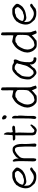

<svg xmlns="http://www.w3.org/2000/svg" viewBox="1514 -2250 751 3820"><g transform="rotate(-90 1890.0 -339.5)"><path d="M121.1 -58.6Q119.1 -61.5 113.3 -66.4Q111.3 -69.3 109.4 -70.3Q108.4 -71.3 107.4 -72.3V-73.2Q53.7 -127.9 53.7 -203.1Q53.7 -236.3 63 -272Q72.3 -307.6 87.9 -337.9H88.9Q89.8 -342.8 92.8 -347.2Q95.7 -351.6 98.6 -354.5L99.6 -355.5L111.3 -373Q114.3 -377 115.2 -380.9Q117.2 -384.8 119.1 -389.6Q121.1 -392.6 123.5 -395Q126 -397.5 129.9 -398.4L130.9 -399.4H132.8V-401.4V-403.3H134.8H135.7H136.7Q138.7 -404.3 140.6 -405.3Q144.5 -407.2 147.5 -411.1Q150.4 -415 154.3 -418Q158.2 -420.9 162.1 -424.8Q173.8 -428.7 181.6 -435.5Q204.1 -448.2 221.7 -456.1Q239.3 -462.9 258.8 -467.8Q269.5 -469.7 278.3 -469.7Q287.1 -469.7 297.9 -470.7H345.7Q351.6 -470.7 359.4 -470.7Q366.2 -469.7 375 -467.8Q381.8 -465.8 394.5 -457Q407.2 -448.2 420.9 -437.5Q434.6 -426.8 446.3 -415Q457 -404.3 459 -398.4L460 -397.5Q466.8 -388.7 466.8 -377.9Q466.8 -356.4 460.9 -344.7Q455.1 -332 443.4 -314.5Q438.5 -306.6 434.1 -300.3Q429.7 -293.9 423.8 -287.1Q418.9 -280.3 414.1 -274.9Q409.2 -269.5 402.3 -263.7Q366.2 -236.3 332 -221.7Q297.9 -207 252.9 -200.2L226.6 -196.3Q210 -191.4 197.3 -191.4Q167 -191.4 150.4 -200.2Q132.8 -209 114.3 -228.5L109.4 -233.4L105.5 -238.3V-231.4V-225.6V-203.1Q105.5 -187.5 107.4 -170.9Q108.4 -154.3 113.3 -139.6Q120.1 -121.1 137.7 -103.5Q155.3 -85.9 177.2 -72.3Q199.2 -58.6 222.7 -50.8Q247.1 -42 268.6 -42Q301.8 -42 327.1 -53.7Q352.5 -65.4 373 -80.1Q382.8 -87.9 391.6 -94.2Q400.4 -100.6 408.2 -105.5Q420.9 -116.2 436.5 -116.2Q446.3 -116.2 458 -108.4Q468.8 -100.6 468.8 -90.8V-87.9Q466.8 -81.1 461.9 -77.1Q455.1 -71.3 449.2 -67.4H448.2Q437.5 -60.5 426.3 -53.2Q415 -45.9 405.3 -38.1Q397.5 -31.2 391.6 -25.4L380.9 -15.6Q374 -10.7 367.2 -7.3Q360.4 -3.9 352.5 -2H351.6Q335 3.9 318.4 5.9Q300.8 6.8 281.2 6.8Q261.7 6.8 248 5.4Q234.4 3.9 220.7 2L194.3 -7.8Q180.7 -12.7 161.1 -20.5Q159.2 -20.5 158.2 -21.5Q157.2 -22.5 155.3 -23.4V-24.4H154.3Q150.4 -26.4 149.4 -27.3L148.4 -28.3V-29.3Q144.5 -34.2 140.6 -37.1Q136.7 -40 133.8 -43.9Q130.9 -47.9 127 -50.8Q124 -53.7 121.1 -58.6ZM137.7 -307.6Q135.7 -302.7 130.9 -292Q126 -279.3 126 -273.4Q126 -262.7 136.7 -254.9Q145.5 -249 157.2 -245.1H158.2Q171.9 -242.2 185.5 -240.2Q199.2 -238.3 207 -238.3Q216.8 -238.3 233.4 -240.2Q250 -243.2 257.8 -247.1H258.8Q268.6 -253.9 273.4 -254.9Q278.3 -255.9 288.1 -256.8Q302.7 -257.8 322.3 -270.5Q340.8 -283.2 358.4 -299.3Q376 -315.4 388.7 -333Q401.4 -350.6 401.4 -365.2Q401.4 -371.1 396.5 -378.9Q392.6 -386.7 387.7 -394.5L385.7 -395.5V-396.5Q381.8 -397.5 380.9 -400.4Q377.9 -404.3 375 -406.2V-407.2Q370.1 -411.1 368.2 -413.1L363.3 -417V-418L362.3 -418.9H361.3H360.4H305.7Q297.9 -418.9 290 -418Q274.4 -417 264.6 -409.2Q261.7 -407.2 259.8 -406.2Q258.8 -406.2 258.8 -406.2Q256.8 -406.2 253.9 -405.3L240.2 -401.4Q228.5 -399.4 219.7 -396.5Q210.9 -393.6 204.1 -388.7Q197.3 -383.8 190.4 -377.9Q183.6 -371.1 175.8 -362.3Q168 -353.5 164.1 -348.6Q158.2 -343.8 153.3 -337.9V-336.9Q150.4 -332 146.5 -327.1Q141.6 -320.3 137.7 -307.6Z M881.8 -5.9Q881.8 -40 882.8 -57.6L884.8 -91.8Q885.7 -108.4 885.7 -143.6V-178.7Q885.7 -202.1 884.8 -222.7Q883.8 -244.1 881.8 -275.4Q880.9 -305.7 878.9 -331.1Q877 -356.4 873 -374Q869.1 -391.6 863.3 -399.4Q859.4 -405.3 847.7 -413.1Q841.8 -418 823.2 -418Q797.9 -418 788.1 -411.1Q775.4 -400.4 759.8 -393.6Q742.2 -384.8 723.6 -367.2Q706.1 -350.6 687.5 -333Q666 -309.6 660.2 -288.1Q651.4 -255.9 651.4 -225.6Q650.4 -191.4 651.4 -162.1Q651.4 -132.8 651.4 -108.4Q651.4 -104.5 652.3 -91.8Q652.3 -80.1 652.3 -73.2Q652.3 -59.6 651.4 -45.9Q649.4 -25.4 644.5 -8.8Q639.6 4.9 629.9 4.9Q613.3 4.9 606.4 -1Q599.6 -6.8 595.7 -15.6Q591.8 -23.4 590.8 -35.2Q589.8 -46.9 589.8 -58.6Q589.8 -65.4 589.8 -71.3Q590.8 -78.1 590.8 -84Q592.8 -143.6 593.8 -203.6Q594.7 -263.7 594.7 -324.2Q594.7 -341.8 593.8 -359.4Q591.8 -392.6 590.8 -397.5Q589.8 -406.2 587.9 -418Q585 -431.6 585 -435.5Q585 -441.4 585 -443.4Q585.9 -445.3 588.9 -453.1Q589.8 -458 593.8 -460.9Q595.7 -463.9 599.6 -463.9Q602.5 -460.9 605.5 -459H608.4L610.4 -458Q620.1 -454.1 629.9 -436.5Q637.7 -424.8 640.6 -411.1Q642.6 -399.4 644.5 -386.7Q645.5 -372.1 647.5 -359.4L650.4 -341.8L657.2 -358.4Q660.2 -369.1 667 -377Q673.8 -386.7 678.7 -393.6Q683.6 -398.4 695.3 -407.2Q707 -417 720.7 -426.8Q734.4 -436.5 749 -444.8Q763.7 -453.1 770.5 -456.1Q784.2 -461.9 798.8 -463.9Q813.5 -464.8 828.1 -464.8Q857.4 -464.8 871.1 -456.1Q885.7 -447.3 901.4 -425.8Q917 -401.4 924.8 -377Q932.6 -351.6 934.6 -327.1Q936.5 -308.6 936.5 -289.1Q936.5 -282.2 936.5 -266.6Q935.5 -249 935.5 -219.7Q935.5 -196.3 936.5 -159.7Q937.5 -123 941.4 -86.9Q944.3 -62.5 944.3 -37.1Q944.3 -29.3 944.3 -20.5Q943.4 -12.7 940.4 -5.9Q937.5 1 931.6 4.9Q923.8 9.8 914.1 8.8Q910.2 8.8 895.5 2Q891.6 1 888.7 -2Q881.8 -5.9 881.8 -5.9ZM931.6 4.9ZM678.7 -393.6Z M1126 -635.7 1127 -638.7Q1127 -638.7 1129.9 -638.7Q1135.7 -638.7 1141.6 -631.8Q1144.5 -628.9 1145.5 -627Q1147.5 -623 1152.3 -618.2Q1156.2 -614.3 1160.2 -600.6Q1164.1 -590.8 1165 -584L1167 -564.5V-533.2Q1162.1 -512.7 1166 -492.2Q1168 -478.5 1168.9 -474.6V-473.6Q1168.9 -466.8 1173.8 -463.9Q1177.7 -460 1183.6 -461.9L1227.5 -471.7Q1251 -471.7 1272.5 -471.7V-470.7V-471.7Q1300.8 -461.9 1299.8 -444.3Q1298.8 -427.7 1280.3 -418.9Q1269.5 -414.1 1258.8 -415Q1243.2 -417 1231.4 -415L1203.1 -411.1Q1185.5 -409.2 1163.1 -409.2L1157.2 -408.2L1159.2 -402.3Q1161.1 -396.5 1161.1 -385.7Q1161.1 -374 1161.1 -372.1L1164.1 -344.7L1162.1 -252Q1159.2 -158.2 1159.2 -142.6Q1159.2 -108.4 1160.2 -104.5Q1160.2 -101.6 1159.2 -93.8Q1158.2 -83 1159.2 -80.1Q1160.2 -78.1 1161.1 -71.3Q1162.1 -63.5 1165 -55.7V-54.7L1174.8 -39.1Q1176.8 -36.1 1187.5 -35.2L1190.4 -34.2Q1194.3 -30.3 1200.2 -30.3Q1224.6 -32.2 1257.8 -69.3Q1267.6 -80.1 1274.4 -84Q1278.3 -85.9 1283.2 -88.9Q1287.1 -91.8 1289.1 -92.8Q1293 -94.7 1294.9 -96.7L1295.9 -97.7V-98.6Q1298.8 -110.4 1306.6 -110.4Q1311.5 -110.4 1318.4 -105.5Q1324.2 -101.6 1324.2 -95.7Q1324.2 -87.9 1318.4 -77.1Q1311.5 -65.4 1307.6 -60.5Q1302.7 -55.7 1299.8 -51.8Q1296.9 -47.9 1294.9 -44.9Q1292 -42 1290 -37.1L1284.2 -29.3Q1239.3 17.6 1206.1 15.6Q1201.2 14.6 1175.8 8.8Q1150.4 2.9 1146.5 -1Q1143.6 -3.9 1134.8 -7.8Q1128.9 -9.8 1126 -14.6Q1121.1 -20.5 1118.7 -26.9Q1116.2 -33.2 1112.3 -44.9Q1109.4 -57.6 1107.4 -67.4Q1106.4 -77.1 1107.4 -96.7Q1108.4 -116.2 1108.4 -149.4V-323.2Q1106.4 -354.5 1107.4 -358.4L1108.4 -359.4L1106.4 -371.1Q1107.4 -392.6 1109.4 -403.3V-404.3L1106.4 -412.1H1066.4Q1061.5 -412.1 1059.6 -411.1L1039.1 -412.1Q1028.3 -412.1 1015.6 -423.8Q1003.9 -435.5 1004.9 -444.3Q1004.9 -460.9 1035.2 -460.9Q1042 -460.9 1044.9 -460.9H1073.2Q1081.1 -460 1093.8 -461.9Q1102.5 -462.9 1107.4 -465.8Q1113.3 -468.8 1111.3 -475.6Q1111.3 -476.6 1112.3 -477.5Q1113.3 -480.5 1113.3 -485.4Q1113.3 -488.3 1114.3 -490.2Q1114.3 -491.2 1114.3 -502V-511.7L1116.2 -529.3Q1116.2 -587.9 1120.1 -606.4Q1121.1 -607.4 1122.1 -607.4Q1122.1 -619.1 1122.1 -627.9V-630.9H1123Z M1425.8 -641.6Q1423.8 -645.5 1422.9 -649.4Q1420.9 -659.2 1427.7 -666Q1434.6 -672.9 1454.1 -675.8Q1459 -673.8 1480.5 -662.1Q1491.2 -656.2 1495.1 -652.3Q1499 -647.5 1503.4 -638.7Q1507.8 -629.9 1507.8 -622.1Q1507.8 -609.4 1500 -596.7Q1491.2 -585 1484.4 -584Q1477.5 -583 1470.7 -585Q1463.9 -586.9 1458 -589.4Q1452.1 -591.8 1445.3 -597.7Q1438.5 -603.5 1435.1 -609.4Q1431.6 -615.2 1429.7 -620.1Q1427.7 -632.8 1425.8 -641.6ZM1499 -351.6V-341.8V-340.8L1501 -324.2V-315.4Q1501 -285.2 1499 -259.8L1496.1 -220.7Q1494.1 -194.3 1494.1 -164.1V-66.4Q1494.1 -56.6 1493.2 -43.9Q1492.2 -31.2 1488.3 -19.5Q1485.4 -8.8 1477.5 -1Q1471.7 5.9 1460.9 5.9Q1447.3 5.9 1440.4 -5.9Q1433.6 -18.6 1433.6 -30.3Q1433.6 -44.9 1436.5 -58.6Q1443.4 -105.5 1443.4 -149.4Q1443.4 -194.3 1444.3 -241.2Q1444.3 -266.6 1444.3 -291Q1445.3 -316.4 1445.3 -342.8V-370.1L1443.4 -423.8V-451.2Q1443.4 -459 1446.3 -468.8Q1449.2 -476.6 1456.1 -476.6H1460.9L1465.8 -472.7Q1468.8 -471.7 1471.7 -471.7L1472.7 -470.7Q1480.5 -465.8 1485.4 -458Q1490.2 -449.2 1493.2 -439Q1496.1 -428.7 1497.1 -417V-396.5L1494.1 -378.9V-377.9V-370.1Q1494.1 -368.2 1495.1 -362.3Q1495.1 -355.5 1499 -351.6Z M1988.3 -67.4ZM2004.9 -74.2Q2004.9 -74.2 2004.9 -80.1L2002 -82L2000 -79.1L1996.1 -75.2Q1977.5 -54.7 1961.9 -42Q1942.4 -30.3 1920.9 -9.8Q1910.2 0 1903.3 5.4Q1896.5 10.7 1894.5 11.7Q1877 15.6 1848.6 15.6H1812.5Q1795.9 15.6 1771.5 10.7Q1769.5 8.8 1767.6 8.8Q1764.6 7.8 1757.8 3.9Q1751 1 1749 -1Q1704.1 -34.2 1682.1 -81.1Q1660.2 -127.9 1660.2 -171.9Q1660.2 -182.6 1668.9 -236.3V-235.4Q1684.6 -291 1719.7 -347.2Q1754.9 -403.3 1808.6 -437.5Q1835.9 -455.1 1845.2 -459.5Q1854.5 -463.9 1873 -472.7Q1890.6 -473.6 1912.1 -467.8Q1933.6 -461.9 1960 -458Q1985.4 -455.1 1999 -450.2L2001 -449.2L2002 -451.2Q2004.9 -461.9 2004.9 -510.7Q2004.9 -560.5 2002.9 -591.8V-616.2Q2002.9 -627.9 2002.9 -637.7Q2001 -680.7 2010.7 -690.4L2011.7 -691.4V-692.4Q2011.7 -693.4 2012.7 -694.3Q2013.7 -695.3 2014.6 -695.3H2015.6Q2028.3 -695.3 2042 -689Q2055.7 -682.6 2059.6 -678.7Q2061.5 -674.8 2061.5 -647.5Q2059.6 -618.2 2061.5 -608.4Q2062.5 -599.6 2062.5 -587.9V-414.1L2061.5 -260.7Q2061.5 -229.5 2061.5 -174.8Q2061.5 -119.1 2068.4 -93.8L2076.2 -77.1Q2076.2 -73.2 2087.9 -40Q2098.6 -7.8 2098.6 -2.9Q2096.7 0 2081.1 6.8Q2064.5 13.7 2054.7 13.7Q2046.9 13.7 2041 6.8Q2032.2 -11.7 2024.4 -31.2L2011.7 -57.6Q2011.7 -66.4 2004.9 -74.2ZM2002.9 -375Q1993.2 -378.9 1990.2 -383.8V-384.8H1989.3Q1959 -410.2 1916.5 -410.2Q1874 -410.2 1871.1 -407.2Q1864.3 -401.4 1856.4 -396.5Q1848.6 -391.6 1846.7 -386.7Q1844.7 -383.8 1829.1 -380.9Q1812.5 -376 1789.1 -347.7Q1766.6 -318.4 1748.5 -278.3Q1730.5 -238.3 1729.5 -234.4Q1729.5 -230.5 1724.6 -207Q1720.7 -182.6 1720.7 -175.8V-158.2Q1720.7 -145.5 1726.6 -122.1Q1741.2 -71.3 1771.5 -47.9Q1800.8 -24.4 1821.3 -31.2Q1840.8 -37.1 1860.4 -40Q1881.8 -43 1893.6 -50.8Q1934.6 -79.1 1953.1 -99.6Q1971.7 -120.1 1997.1 -148.4V-149.4H1998Q2002 -168 2006.8 -186.5L2007.8 -187.5L2011.7 -261.7Q2010.7 -280.3 2011.2 -292Q2011.7 -303.7 2011.7 -314.5V-315.4L2009.8 -352.5Q2008.8 -361.3 2007.8 -364.3Q2005.9 -366.2 2005.9 -367.2Q2005.9 -369.1 2003.9 -374Z M2385.7 -390.6Q2382.8 -389.6 2379.9 -386.7Q2377.9 -385.7 2377 -384.8V-385.7L2376 -384.8Q2375 -383.8 2374 -383.8H2373L2372.1 -382.8Q2366.2 -377.9 2360.4 -373Q2355.5 -369.1 2350.6 -362.3Q2344.7 -355.5 2341.8 -349.6Q2338.9 -344.7 2334 -337.9Q2328.1 -331.1 2322.3 -322.3L2314.5 -311.5Q2309.6 -303.7 2303.7 -296.9Q2293 -284.2 2288.1 -264.6Q2283.2 -245.1 2279.3 -223.6Q2276.4 -201.2 2275.4 -180.7Q2274.4 -160.2 2274.4 -146.5Q2274.4 -146.5 2274.4 -137.7Q2274.4 -133.8 2275.4 -127.9Q2276.4 -118.2 2284.2 -103.5Q2292 -89.8 2302.7 -77.1Q2314.5 -63.5 2327.1 -54.7Q2344.7 -43.9 2353.5 -45.9Q2360.4 -47.9 2368.2 -49.8Q2389.6 -52.7 2396.5 -58.6Q2403.3 -64.5 2410.2 -72.3Q2417 -78.1 2419.9 -84Q2429.7 -93.8 2444.3 -113.3Q2463.9 -138.7 2478.5 -165Q2493.2 -192.4 2499 -215.8Q2511.7 -266.6 2512.7 -270.5Q2516.6 -280.3 2516.6 -282.2L2517.6 -283.2L2518.6 -291Q2519.5 -293 2522.5 -302.7Q2524.4 -307.6 2525.4 -314.5Q2526.4 -319.3 2527.3 -326.2Q2528.3 -332 2529.3 -336.9Q2530.3 -342.8 2531.2 -347.7Q2533.2 -351.6 2533.2 -354.5H2534.2L2535.2 -355.5Q2540 -358.4 2540 -373Q2540 -382.8 2529.3 -392.6Q2520.5 -401.4 2507.8 -408.7Q2495.1 -416 2480.5 -419.9Q2466.8 -423.8 2455.1 -423.8Q2440.4 -423.8 2425.8 -420.9Q2412.1 -418 2403.3 -401.4Q2402.3 -401.4 2402.3 -400.4H2401.4Q2400.4 -399.4 2398.4 -397.5H2397.5Q2395.5 -395.5 2393.6 -394.5Q2388.7 -392.6 2385.7 -390.6ZM2640.6 7.8Q2636.7 8.8 2625 8.8Q2613.3 8.8 2599.6 4.9Q2585 0 2571.3 -4.9Q2561.5 -8.8 2535.2 -40Q2527.3 -48.8 2521.5 -69.3Q2513.7 -93.8 2519.5 -108.4Q2522.5 -114.3 2515.6 -116.2L2513.7 -117.2L2511.7 -116.2Q2506.8 -112.3 2503.9 -107.4Q2500 -100.6 2498 -97.7Q2481.4 -86.9 2477.5 -80.1Q2468.8 -70.3 2460.9 -59.6Q2449.2 -43 2440.9 -31.7Q2432.6 -20.5 2430.7 -19.5Q2427.7 -17.6 2394.5 0Q2386.7 3.9 2377 6.8Q2368.2 9.8 2359.4 9.8Q2333 9.8 2319.3 -2.9Q2313.5 -8.8 2302.7 -16.6Q2292 -24.4 2283.2 -32.2Q2274.4 -40 2266.6 -48.8Q2258.8 -56.6 2255.9 -62.5Q2252 -70.3 2248 -77.1Q2244.1 -83 2237.3 -90.8Q2225.6 -102.5 2222.7 -124Q2219.7 -145.5 2219.7 -161.1Q2219.7 -175.8 2221.7 -196.3Q2224.6 -217.8 2228.5 -240.2Q2232.4 -261.7 2238.3 -282.2Q2244.1 -302.7 2251 -315.4Q2261.7 -333 2281.2 -358.4Q2299.8 -383.8 2322.3 -407.2Q2344.7 -429.7 2370.1 -448.2Q2394.5 -465.8 2418.9 -470.7Q2427.7 -471.7 2434.6 -471.7Q2442.4 -471.7 2449.2 -471.7Q2466.8 -471.7 2486.3 -469.7Q2504.9 -467.8 2517.6 -460Q2523.4 -456.1 2530.3 -452.1Q2539.1 -445.3 2544.9 -444.3Q2550.8 -442.4 2556.6 -440.4Q2563.5 -438.5 2571.3 -438.5H2572.3Q2579.1 -438.5 2585 -441.4L2586.9 -442.4Q2587.9 -442.4 2591.8 -442.4H2590.8H2591.8Q2606.4 -442.4 2611.3 -433.6Q2618.2 -423.8 2618.2 -414.1Q2618.2 -405.3 2615.2 -393.6Q2609.4 -377 2608.4 -373Q2604.5 -364.3 2599.6 -353.5H2598.6Q2594.7 -343.8 2589.8 -333Q2584 -321.3 2581.1 -307.6Q2575.2 -282.2 2575.2 -280.3Q2566.4 -222.7 2565.4 -217.8Q2563.5 -211.9 2563.5 -152.3V-119.1Q2563.5 -111.3 2566.4 -106.4Q2567.4 -102.5 2573.2 -85Q2581.1 -61.5 2603.5 -54.7Q2610.4 -51.8 2624 -45.9Q2629.9 -43.9 2634.8 -47.9Q2644.5 -48.8 2646.5 -47.9H2647.5Q2649.4 -47.9 2653.3 -43Q2657.2 -37.1 2659.2 -31.2Q2661.1 -22.5 2659.2 -13.7Q2657.2 -1 2654.3 2.9Q2651.4 4.9 2640.6 7.8Z M3083 -67.4ZM3099.6 -74.2Q3099.6 -74.2 3099.6 -80.1L3096.7 -82L3094.7 -79.1L3090.8 -75.2Q3072.3 -54.7 3056.6 -42Q3037.1 -30.3 3015.6 -9.8Q3004.9 0 2998 5.4Q2991.2 10.7 2989.3 11.7Q2971.7 15.6 2943.4 15.6H2907.2Q2890.6 15.6 2866.2 10.7Q2864.3 8.8 2862.3 8.8Q2859.4 7.8 2852.5 3.9Q2845.7 1 2843.8 -1Q2798.8 -34.2 2776.9 -81.1Q2754.9 -127.9 2754.9 -171.9Q2754.9 -182.6 2763.7 -236.3V-235.4Q2779.3 -291 2814.5 -347.2Q2849.6 -403.3 2903.3 -437.5Q2930.7 -455.1 2939.9 -459.5Q2949.2 -463.9 2967.8 -472.7Q2985.4 -473.6 3006.8 -467.8Q3028.3 -461.9 3054.7 -458Q3080.1 -455.1 3093.8 -450.2L3095.7 -449.2L3096.7 -451.2Q3099.6 -461.9 3099.6 -510.7Q3099.6 -560.5 3097.7 -591.8V-616.2Q3097.7 -627.9 3097.7 -637.7Q3095.7 -680.7 3105.5 -690.4L3106.4 -691.4V-692.4Q3106.4 -693.4 3107.4 -694.3Q3108.4 -695.3 3109.4 -695.3H3110.4Q3123 -695.3 3136.7 -689Q3150.4 -682.6 3154.3 -678.7Q3156.2 -674.8 3156.2 -647.5Q3154.3 -618.2 3156.2 -608.4Q3157.2 -599.6 3157.2 -587.9V-414.1L3156.2 -260.7Q3156.2 -229.5 3156.2 -174.8Q3156.2 -119.1 3163.1 -93.8L3170.9 -77.1Q3170.9 -73.2 3182.6 -40Q3193.4 -7.8 3193.4 -2.9Q3191.4 0 3175.8 6.8Q3159.2 13.7 3149.4 13.7Q3141.6 13.7 3135.7 6.8Q3127 -11.7 3119.1 -31.2L3106.4 -57.6Q3106.4 -66.4 3099.6 -74.2ZM3097.7 -375Q3087.9 -378.9 3085 -383.8V-384.8H3084Q3053.7 -410.2 3011.2 -410.2Q2968.8 -410.2 2965.8 -407.2Q2959 -401.4 2951.2 -396.5Q2943.4 -391.6 2941.4 -386.7Q2939.5 -383.8 2923.8 -380.9Q2907.2 -376 2883.8 -347.7Q2861.3 -318.4 2843.3 -278.3Q2825.2 -238.3 2824.2 -234.4Q2824.2 -230.5 2819.3 -207Q2815.4 -182.6 2815.4 -175.8V-158.2Q2815.4 -145.5 2821.3 -122.1Q2835.9 -71.3 2866.2 -47.9Q2895.5 -24.4 2916 -31.2Q2935.5 -37.1 2955.1 -40Q2976.6 -43 2988.3 -50.8Q3029.3 -79.1 3047.9 -99.6Q3066.4 -120.1 3091.8 -148.4V-149.4H3092.8Q3096.7 -168 3101.6 -186.5L3102.5 -187.5L3106.4 -261.7Q3105.5 -280.3 3106 -292Q3106.4 -303.7 3106.4 -314.5V-315.4L3104.5 -352.5Q3103.5 -361.3 3102.5 -364.3Q3100.6 -366.2 3100.6 -367.2Q3100.6 -369.1 3098.6 -374Z M3378.9 -58.6Q3377 -61.5 3371.1 -66.4Q3369.1 -69.3 3367.2 -70.3Q3366.2 -71.3 3365.2 -72.3V-73.2Q3311.5 -127.9 3311.5 -203.1Q3311.5 -236.3 3320.8 -272Q3330.1 -307.6 3345.7 -337.9H3346.7Q3347.7 -342.8 3350.6 -347.2Q3353.5 -351.6 3356.4 -354.5L3357.4 -355.5L3369.1 -373Q3372.1 -377 3373 -380.9Q3375 -384.8 3377 -389.6Q3378.9 -392.6 3381.3 -395Q3383.8 -397.5 3387.7 -398.4L3388.7 -399.4H3390.6V-401.4V-403.3H3392.6H3393.6H3394.5Q3396.5 -404.3 3398.4 -405.3Q3402.3 -407.2 3405.3 -411.1Q3408.2 -415 3412.1 -418Q3416 -420.9 3419.9 -424.8Q3431.6 -428.7 3439.5 -435.5Q3461.9 -448.2 3479.5 -456.1Q3497.1 -462.9 3516.6 -467.8Q3527.3 -469.7 3536.1 -469.7Q3544.9 -469.7 3555.7 -470.7H3603.5Q3609.4 -470.7 3617.2 -470.7Q3624 -469.7 3632.8 -467.8Q3639.6 -465.8 3652.3 -457Q3665 -448.2 3678.7 -437.5Q3692.4 -426.8 3704.1 -415Q3714.8 -404.3 3716.8 -398.4L3717.8 -397.5Q3724.6 -388.7 3724.6 -377.9Q3724.6 -356.4 3718.8 -344.7Q3712.9 -332 3701.2 -314.5Q3696.3 -306.6 3691.9 -300.3Q3687.5 -293.9 3681.6 -287.1Q3676.8 -280.3 3671.9 -274.9Q3667 -269.5 3660.2 -263.7Q3624 -236.3 3589.8 -221.7Q3555.7 -207 3510.7 -200.2L3484.4 -196.3Q3467.8 -191.4 3455.1 -191.4Q3424.8 -191.4 3408.2 -200.2Q3390.6 -209 3372.1 -228.5L3367.2 -233.4L3363.3 -238.3V-231.4V-225.6V-203.1Q3363.3 -187.5 3365.2 -170.9Q3366.2 -154.3 3371.1 -139.6Q3377.9 -121.1 3395.5 -103.5Q3413.1 -85.9 3435.1 -72.3Q3457 -58.6 3480.5 -50.8Q3504.9 -42 3526.4 -42Q3559.6 -42 3585 -53.7Q3610.4 -65.4 3630.9 -80.1Q3640.6 -87.9 3649.4 -94.2Q3658.2 -100.6 3666 -105.5Q3678.7 -116.2 3694.3 -116.2Q3704.1 -116.2 3715.8 -108.4Q3726.6 -100.6 3726.6 -90.8V-87.9Q3724.6 -81.1 3719.7 -77.1Q3712.9 -71.3 3707 -67.4H3706.1Q3695.3 -60.5 3684.1 -53.2Q3672.9 -45.9 3663.1 -38.1Q3655.3 -31.2 3649.4 -25.4L3638.7 -15.6Q3631.8 -10.7 3625 -7.3Q3618.2 -3.9 3610.4 -2H3609.4Q3592.8 3.9 3576.2 5.9Q3558.6 6.8 3539.1 6.8Q3519.5 6.8 3505.9 5.4Q3492.2 3.9 3478.5 2L3452.1 -7.8Q3438.5 -12.7 3418.9 -20.5Q3417 -20.5 3416 -21.5Q3415 -22.5 3413.1 -23.4V-24.4H3412.1Q3408.2 -26.4 3407.2 -27.3L3406.2 -28.3V-29.3Q3402.3 -34.2 3398.4 -37.1Q3394.5 -40 3391.6 -43.9Q3388.7 -47.9 3384.8 -50.8Q3381.8 -53.7 3378.9 -58.6ZM3395.5 -307.6Q3393.6 -302.7 3388.7 -292Q3383.8 -279.3 3383.8 -273.4Q3383.8 -262.7 3394.5 -254.9Q3403.3 -249 3415 -245.1H3416Q3429.7 -242.2 3443.4 -240.2Q3457 -238.3 3464.8 -238.3Q3474.6 -238.3 3491.2 -240.2Q3507.8 -243.2 3515.6 -247.1H3516.6Q3526.4 -253.9 3531.2 -254.9Q3536.1 -255.9 3545.9 -256.8Q3560.5 -257.8 3580.1 -270.5Q3598.6 -283.2 3616.2 -299.3Q3633.8 -315.4 3646.5 -333Q3659.2 -350.6 3659.2 -365.2Q3659.2 -371.1 3654.3 -378.9Q3650.4 -386.7 3645.5 -394.5L3643.6 -395.5V-396.5Q3639.6 -397.5 3638.7 -400.4Q3635.7 -404.3 3632.8 -406.2V-407.2Q3627.9 -411.1 3626 -413.1L3621.1 -417V-418L3620.1 -418.9H3619.1H3618.2H3563.5Q3555.7 -418.9 3547.9 -418Q3532.2 -417 3522.5 -409.2Q3519.5 -407.2 3517.6 -406.2Q3516.6 -406.2 3516.6 -406.2Q3514.6 -406.2 3511.7 -405.3L3498 -401.4Q3486.3 -399.4 3477.5 -396.5Q3468.8 -393.6 3461.9 -388.7Q3455.1 -383.8 3448.2 -377.9Q3441.4 -371.1 3433.6 -362.3Q3425.8 -353.5 3421.9 -348.6Q3416 -343.8 3411.1 -337.9V-336.9Q3408.2 -332 3404.3 -327.1Q3399.4 -320.3 3395.5 -307.6Z"/></g></svg>

Font: ToneOZ-YinPZ-Tsuipita-TC
Style: Regular
Weight: 400
Designer: ÂÆ£ÂøóÂáåJeffrey Xuan(jeffreyx@gmail.com, ToneOZ.com) ÈòøÂù§(cjkFonts)
Foundry: ToneOZ
Version: Version 0.24071